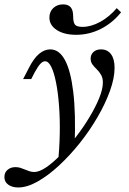

<svg xmlns="http://www.w3.org/2000/svg" viewBox="-85 -647 578 860"><path d="M-3.2 192.7Q-30.6 192.7 -48 180.2Q-65.3 167.7 -65.3 146Q-65.3 125.8 -51.2 113.7Q-37.1 101.6 -16.1 101.6Q-4 101.6 6.5 104.8Q16.9 108.1 27 112.5Q37.1 116.9 47.6 120.2Q58.1 123.4 68.5 123.4Q91.1 123.4 122.6 102Q154 80.6 188.3 44.8Q222.6 8.9 256 -34.7Q289.5 -78.2 316.5 -123.4Q343.5 -168.5 359.7 -208.5Q375.8 -248.4 375.8 -277.4Q375.8 -297.6 367.7 -311.7Q359.7 -325.8 348.4 -336.7Q337.1 -347.6 329 -358.5Q321 -369.4 321 -384.7Q321 -402.4 333.5 -414.1Q346 -425.8 367.7 -425.8Q396 -425.8 412.1 -404.4Q428.2 -383.1 428.2 -343.5Q428.2 -297.6 407.7 -240.3Q387.1 -183.1 352 -122.6Q316.9 -62.1 272.2 -6Q227.4 50 179 94.8Q130.6 139.5 83.5 166.1Q36.3 192.7 -3.2 192.7ZM174.2 87.1Q181.5 18.5 182.7 -48.4Q183.9 -115.3 179.4 -173.8Q175 -232.3 166.1 -277Q157.3 -321.8 144.8 -347.2Q132.3 -372.6 116.9 -372.6Q106.5 -372.6 95.6 -360.9Q84.7 -349.2 70.2 -322.6L54.8 -292.7H18.5L44.4 -342.7Q66.1 -385.5 89.9 -405.6Q113.7 -425.8 140.3 -425.8Q179.8 -425.8 205.6 -378.6Q231.5 -331.5 243.1 -235.5Q254.8 -139.5 249.2 5.6Q239.5 19.4 228.2 31.9Q216.9 44.4 204 58.1Q191.1 71.8 174.2 87.1ZM256.5 -491.1Q202.4 -491.1 169.4 -512.5Q136.3 -533.9 136.3 -568.5Q136.3 -594.4 153.6 -610.9Q171 -627.4 197.6 -627.4Q220.2 -627.4 231.5 -614.5Q242.7 -601.6 242.7 -574.2Q242.7 -546 251.2 -536.3Q259.7 -526.6 284.7 -526.6Q322.6 -526.6 363.3 -548.8Q404 -571 437.9 -610.5L457.3 -591.9Q418.5 -543.5 366.1 -517.3Q313.7 -491.1 256.5 -491.1Z"/></svg>

Font: Playfair 9pt
Style: Italic
Weight: 400
Italic angle: -15.6°
Designer: Claus Eggers Sørensen
Foundry: Claus Eggers Sørensen
Version: Version 2.001;gftools[0.9.30]